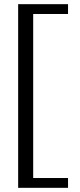

<svg xmlns="http://www.w3.org/2000/svg" viewBox="-20 -770 381 920"><path d="M67 130V-750H306V-703H139V83H306V130Z"/></svg>

Font: Roboto Serif 20pt Light
Style: Regular
Weight: 300
Version: Version 1.008